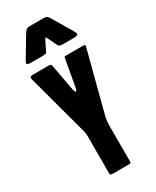

<svg xmlns="http://www.w3.org/2000/svg" viewBox="-237 -1006 868 1069"><g transform="rotate(-30 197.5 -471.5)"><path d="M189 -820 175 -791Q167 -774 163 -768.5Q159 -763 134 -763H67Q38 -763 38 -771Q38 -779 48 -795L121 -917Q131 -932 137.5 -937.5Q144 -943 169 -943H240Q258 -943 265 -940.5Q272 -938 276 -931.5Q280 -925 287 -914L358 -795Q368 -778 366 -770.5Q364 -763 334 -763H280Q260 -763 252 -765Q244 -767 240.5 -773.5Q237 -780 230 -794L216 -824Q206 -846 202.5 -843.5Q199 -841 189 -820ZM251 -700H360Q375 -700 375 -694Q375 -693 374.5 -690.5Q374 -688 373 -685L272 -296Q266 -271 266 -239V-13Q266 -4 263.5 -2Q261 0 252 0H152Q144 0 138 -1.5Q132 -3 132 -12V-252Q132 -265 130 -274Q128 -283 126 -292L23 -673Q20 -684 20 -689Q20 -694 24 -697Q28 -700 40 -700H137Q155 -700 156.5 -694Q158 -688 161 -674L189 -520Q194 -498 199 -498Q205 -498 209 -519L240 -692Q242 -698 243 -699Q244 -700 251 -700Z"/></g></svg>

Font: Railroad Gothic CC
Style: Bold
Weight: 700
Designer: indestructible type*
Foundry: Cowboy Collective
Version: Version 1.000